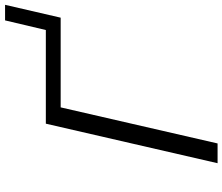

<svg xmlns="http://www.w3.org/2000/svg" viewBox="-82 -818 900 777"><g transform="rotate(-90 368.5 -430.0)"><path d="M96 0 256 -695H635L674 -860H737L685 -635H322L176 0Z"/></g></svg>

Font: Coval
Style: ExtraLight Italic
Weight: 200
Foundry: Context Ltd
Version: Version 001.000